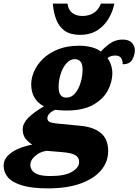

<svg xmlns="http://www.w3.org/2000/svg" viewBox="-95 -798 763 1058"><path d="M170 240Q80 240 26 223.5Q-28 207 -51.5 179Q-75 151 -75 115Q-75 84 -52.5 60.5Q-30 37 6.5 21.5Q43 6 83 -1Q64 -12 47 -32.5Q30 -53 30 -85Q30 -117 59.5 -147.5Q89 -178 147 -212Q114 -229 95.5 -259.5Q77 -290 77 -333Q77 -368 93 -405Q109 -442 142 -474Q175 -506 224.5 -526Q274 -546 341 -546Q376 -546 407 -538.5Q438 -531 461 -514Q486 -542 515 -561Q544 -580 581 -580Q615 -580 631.5 -562.5Q648 -545 648 -522Q648 -495 634 -469.5Q620 -444 581 -444Q581 -492 541 -492Q528 -492 518 -489Q508 -486 497 -478Q508 -465 516 -441.5Q524 -418 524 -396Q524 -345 498 -297.5Q472 -250 416.5 -219.5Q361 -189 274 -189Q268 -189 254.5 -189.5Q241 -190 228 -191Q215 -192 209 -193Q185 -182 175.5 -170Q166 -158 166 -147Q166 -130 182 -124.5Q198 -119 222 -117L346 -105Q419 -99 460 -65.5Q501 -32 501 34Q501 95 461 141.5Q421 188 347 214Q273 240 170 240ZM271 -260Q299 -260 319 -284Q339 -308 349.5 -343.5Q360 -379 360 -415Q360 -472 317 -472Q291 -472 270.5 -448.5Q250 -425 239 -389.5Q228 -354 228 -319Q228 -288 239 -274Q250 -260 271 -260ZM183 172Q263 172 302 148.5Q341 125 341 95Q341 69 319.5 56.5Q298 44 244 40L161 33Q124 39 98 62Q72 85 72 110Q72 125 81 139.5Q90 154 114 163Q138 172 183 172ZM345 -606Q293 -606 261.5 -628.5Q230 -651 215 -690Q200 -729 196 -778H277Q281 -744 303 -727Q325 -710 359 -710Q394 -710 420.5 -726Q447 -742 461 -778H535Q528 -739 505.5 -699Q483 -659 443.5 -632.5Q404 -606 345 -606Z"/></svg>

Font: Noto Serif Black
Style: Italic
Weight: 900
Italic angle: -12°
Designer: Monotype Design Team
Foundry: Monotype Imaging Inc.
Version: Version 2.013